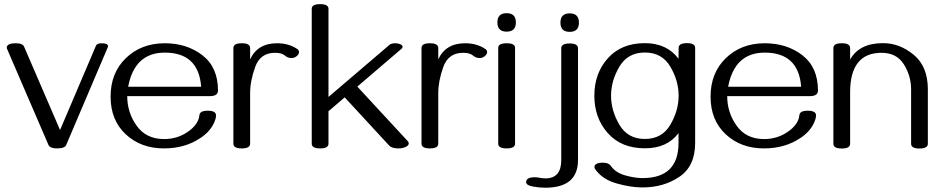

<svg xmlns="http://www.w3.org/2000/svg" viewBox="-20 -694 4481 913"><path d="M294.9 -4.9Q288.6 11.7 251 11.7Q217.8 11.7 210.4 -4.9L14.2 -460Q12.2 -463.4 12.2 -467.3Q12.2 -488.3 55.2 -488.3Q88.4 -488.3 94.7 -471.7L265.6 -75.7L436.5 -477.1Q441.4 -488.3 463.9 -488.3Q493.7 -488.3 493.7 -474.1Q493.7 -472.2 491.7 -467.3Z M759.8 11.7Q649.9 11.7 577.9 -55.4Q505.9 -122.6 505.9 -234.4Q505.9 -347.7 578.9 -418Q651.9 -488.3 763.7 -488.3Q868.7 -488.3 942.6 -431.2Q1016.6 -374 1016.6 -263.2Q1016.6 -236.8 977.1 -236.8H585Q585 -158.7 630.1 -95.7Q675.3 -32.7 760.3 -32.7Q822.3 -32.7 871.1 -65.9Q923.8 -101.1 928.2 -146.5Q930.7 -167.5 967.3 -167.5Q1007.3 -167.5 1007.3 -145.5Q1007.3 -129.9 996.6 -107.4Q977.1 -66.4 932.1 -37.1Q858.9 11.7 759.8 11.7ZM936.5 -281.7Q924.3 -443.8 763.7 -443.8Q620.1 -443.8 589.4 -281.7Z M1129.9 11.7Q1089.8 11.7 1089.8 -10.7V-465.8Q1089.8 -488.3 1129.9 -488.3Q1169.4 -488.3 1169.4 -465.8V-411.6Q1204.6 -488.3 1297.4 -488.3Q1352.1 -488.3 1392.1 -461.9Q1401.9 -455.6 1401.9 -446.3Q1401.9 -435.1 1388.7 -425.3Q1378.4 -418 1365.7 -418Q1348.6 -418 1334 -430.4Q1319.3 -442.9 1287.6 -442.9Q1217.8 -442.9 1193.6 -376Q1169.4 -309.1 1169.4 -251V-10.7Q1169.4 11.7 1129.9 11.7Z M1875 11.7Q1842.8 11.7 1830.1 -2.4L1619.1 -231L1542 -165V-10.7Q1542 11.7 1502.4 11.7Q1462.4 11.7 1462.4 -10.7V-652.3Q1462.4 -674.3 1502.4 -674.3Q1542 -674.3 1542 -652.3V-232.9L1830.6 -479.5Q1839.8 -488.3 1859.4 -488.3Q1868.7 -488.3 1877 -485.8Q1894.5 -481.4 1894.5 -470.7Q1894.5 -466.8 1889.6 -462.4L1679.2 -282.2L1918.9 -22.9Q1923.8 -17.1 1923.8 -12.7Q1923.8 -1 1906.2 5.9Q1892.1 11.7 1875 11.7Z M2024.4 11.7Q1984.4 11.7 1984.4 -10.7V-465.8Q1984.4 -488.3 2024.4 -488.3Q2064 -488.3 2064 -465.8V-411.6Q2099.1 -488.3 2191.9 -488.3Q2246.6 -488.3 2286.6 -461.9Q2296.4 -455.6 2296.4 -446.3Q2296.4 -435.1 2283.2 -425.3Q2272.9 -418 2260.3 -418Q2243.2 -418 2228.5 -430.4Q2213.9 -442.9 2182.1 -442.9Q2112.3 -442.9 2088.1 -376Q2064 -309.1 2064 -251V-10.7Q2064 11.7 2024.4 11.7Z M2389.2 -631.3Q2433.1 -631.3 2433.1 -587.4Q2433.1 -543.5 2389.2 -543.5Q2345.2 -543.5 2345.2 -587.4Q2345.2 -631.3 2389.2 -631.3ZM2349.1 -466.3Q2349.1 -488.3 2389.2 -488.3Q2429.2 -488.3 2429.2 -466.3V-10.7Q2429.2 11.7 2389.2 11.7Q2349.1 11.7 2349.1 -10.7Z M2689 -542.5Q2645 -542.5 2645 -586.4Q2645 -630.4 2689 -630.4Q2732.9 -630.4 2732.9 -586.4Q2732.9 -542.5 2689 -542.5ZM2574.2 198.7Q2545.4 198.7 2515.6 193.4Q2481.9 187.5 2481.9 171.9Q2481.9 148.9 2522.5 148.9Q2535.2 148.9 2547.9 151.6Q2560.5 154.3 2574.2 154.3Q2648.9 153.8 2648.9 67.4V-464.8Q2648.9 -487.3 2689 -487.3Q2728.5 -487.3 2728.5 -464.8V67.4Q2728.5 197.8 2574.2 198.7Z M3285.6 -14.6Q3285.6 96.2 3210.7 146.7Q3135.7 197.3 3035.2 197.3Q2978 197.3 2910.4 177.7Q2842.8 158.2 2809.6 109.4Q2806.6 105 2806.6 101.1Q2806.6 79.6 2847.2 79.6Q2873.5 79.6 2883.8 93.8Q2906.2 126.5 2951.7 139.6Q2997.1 152.8 3035.6 152.8Q3206.5 152.8 3206.5 -14.6V-61Q3152.8 11.2 3046.4 11.2Q2934.6 11.2 2870.4 -60.8Q2806.2 -132.8 2806.2 -238.8Q2806.2 -345.2 2870.4 -417Q2934.6 -488.8 3046.4 -488.8Q3150.9 -488.8 3206.5 -414.6L3207 -466.3Q3207 -488.8 3246.6 -488.8Q3285.6 -488.8 3285.6 -466.3ZM3046.4 -33.2Q3127.9 -33.2 3167.5 -100.6Q3207 -168 3207 -238.8Q3207 -310.1 3167.5 -377.2Q3127.9 -444.3 3046.4 -444.3Q2965.3 -444.3 2925.5 -377.2Q2885.7 -310.1 2885.7 -238.8Q2885.7 -168 2925.5 -100.6Q2965.3 -33.2 3046.4 -33.2Z M3612.8 11.7Q3502.9 11.7 3430.9 -55.4Q3358.9 -122.6 3358.9 -234.4Q3358.9 -347.7 3431.9 -418Q3504.9 -488.3 3616.7 -488.3Q3721.7 -488.3 3795.7 -431.2Q3869.6 -374 3869.6 -263.2Q3869.6 -236.8 3830.1 -236.8H3438Q3438 -158.7 3483.2 -95.7Q3528.3 -32.7 3613.3 -32.7Q3675.3 -32.7 3724.1 -65.9Q3776.9 -101.1 3781.2 -146.5Q3783.7 -167.5 3820.3 -167.5Q3860.4 -167.5 3860.4 -145.5Q3860.4 -129.9 3849.6 -107.4Q3830.1 -66.4 3785.2 -37.1Q3711.9 11.7 3612.8 11.7ZM3789.6 -281.7Q3777.3 -443.8 3616.7 -443.8Q3473.1 -443.8 3442.4 -281.7Z M4352.1 12.2Q4312.5 12.2 4312.5 -10.3V-269Q4312.5 -333 4278.1 -387.9Q4243.7 -442.9 4171.9 -442.9Q4022.5 -442.9 4022.5 -254.9V-10.3Q4022.5 12.2 3982.9 12.2Q3942.9 12.2 3942.9 -10.3V-465.8Q3942.9 -488.3 3982.9 -488.3Q4022.5 -488.3 4022.5 -465.8V-410.6Q4065.9 -488.8 4178.7 -488.8Q4256.8 -489.3 4324.5 -433.8Q4392.1 -378.4 4392.1 -269V-10.3Q4392.1 12.2 4352.1 12.2Z"/></svg>

Font: Gayathri
Style: Regular
Weight: 400
Designer: Binoy Dominic <binoy.domenic@gmail.com>
Foundry: SMC
Version: Version 1.000